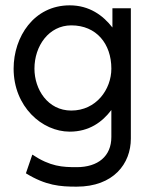

<svg xmlns="http://www.w3.org/2000/svg" viewBox="-20 -502 550 719"><path d="M31 -245C31 -103 137 -9 241 -9C314 -9 363 -45 397 -90V11C397 83 347 124 267 124C214 124 169 122 101 77L77 147C152 193 205 197 267 197C405 197 470 111 470 17V-471H401V-399C366 -444 315 -482 241 -482C107 -482 31 -364 31 -245ZM109 -245C109 -330 163 -407 247 -407C341 -407 397 -338 397 -245C397 -167 340 -88 247 -88C159 -88 109 -167 109 -245Z"/></svg>

Font: Charger Pro
Style: Regular
Weight: 400
Designer: Jasper
Foundry: Cannot Into Space Fonts
Version: Version 1.09